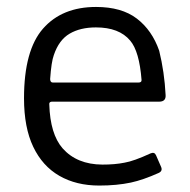

<svg xmlns="http://www.w3.org/2000/svg" viewBox="-20 -532 561 566"><path d="M397.3 -296.2Q390.7 -380.8 363.8 -412.3Q331.2 -451.3 262.7 -451.2Q216.7 -451.2 185.2 -432.7Q153.7 -414.2 138.7 -369.7Q131.3 -349.8 127.8 -298.7Q128.3 -288.7 135.5 -288.7H388.3Q397.7 -288.7 397.3 -296.2ZM125.3 -223.8Q128 -136.7 164.5 -94.8Q206.7 -47.2 281.7 -46.8Q318.7 -46.7 347.3 -52.5Q374.3 -57 424.2 -80Q435.5 -84.7 440 -74.2L455 -39.8Q460 -27.8 447.8 -22.2Q402.2 -1.7 365.8 6.2Q324.3 15 272.7 15Q204.8 15 155 -13.7Q105.2 -42.3 78 -99.2Q50.8 -156 50.8 -242.3Q50.8 -383.8 106.9 -447.7Q163 -511.5 263.2 -511.5Q338.5 -511.5 383.4 -477.2Q428.3 -442.8 449.3 -382.5Q464.8 -319.3 468.2 -251.8Q469.5 -232.5 449.5 -232.3H132.3Q124.2 -231.5 125.3 -223.8Z"/></svg>

Font: Vivano Light
Style: Regular
Weight: 300
Designer: Joe Prince, Josias Burgherr
Version: Version 2.064;September 19, 2022;FontCreator 14.0.0.2877 64-